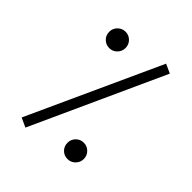

<svg xmlns="http://www.w3.org/2000/svg" viewBox="-184 -741 850 850"><g transform="rotate(45 240.5 -316.5)"><path d="M359.4 -637.2 402.3 -617.7 119.1 3.4 75.7 -16.6ZM81.5 -559.1Q81.5 -580.6 96.7 -595.5Q111.8 -610.4 132.8 -610.4Q153.8 -610.4 168.7 -595.5Q183.6 -580.6 183.6 -559.1Q183.6 -538.1 168.7 -522.9Q153.8 -507.8 132.8 -507.8Q111.3 -507.8 96.4 -522.5Q81.5 -537.1 81.5 -559.1ZM298.3 -81.1Q298.3 -102.5 313.2 -117.4Q328.1 -132.3 349.1 -132.3Q370.6 -132.3 385.5 -117.4Q400.4 -102.5 400.4 -81.1Q400.4 -60.1 385.5 -44.9Q370.6 -29.8 349.1 -29.8Q327.6 -29.8 313 -44.4Q298.3 -59.1 298.3 -81.1Z"/></g></svg>

Font: Vazirmatn RD ExtraLight
Style: Regular
Weight: 200
Designer: Saber Rastikerdar
Foundry: Saber Rastikerdar
Version: Version 32.102